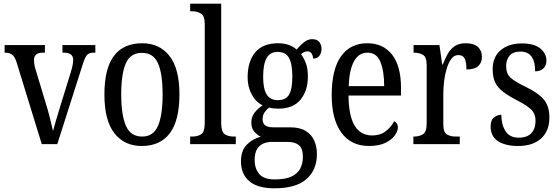

<svg xmlns="http://www.w3.org/2000/svg" viewBox="-20 -780 3028 1039"><path d="M70 -442Q60 -474 45.5 -484.5Q31 -495 5 -495V-536H223V-495H211Q164 -495 164 -455Q164 -443 166 -431Q168 -419 172 -406L228 -220Q240 -183 250.5 -139.5Q261 -96 267 -71Q272 -91 283 -128.5Q294 -166 307 -208L363 -389Q376 -430 376 -456Q376 -495 326 -495H318V-536H496V-495H485Q460 -495 448.5 -479.5Q437 -464 423 -417L290 0H206Z M747 10Q653 10 599 -59Q545 -128 545 -269Q545 -409 596.5 -477.5Q648 -546 750 -546Q843 -546 897 -477.5Q951 -409 951 -269Q951 -128 899 -59Q847 10 747 10ZM749 -41Q810 -41 835 -99Q860 -157 860 -269Q860 -381 835 -437.5Q810 -494 748 -494Q686 -494 661 -437.5Q636 -381 636 -269Q636 -157 661.5 -99Q687 -41 749 -41Z M1009 0V-41H1020Q1050 -41 1069 -54Q1088 -67 1088 -115V-651Q1088 -695 1067 -707Q1046 -719 1020 -719H1009V-760H1177V-115Q1177 -67 1196 -54Q1215 -41 1245 -41H1256V0Z M1465 239Q1374 239 1329 200.5Q1284 162 1284 93Q1284 34 1316.5 2Q1349 -30 1391 -40Q1373 -49 1356.5 -67Q1340 -85 1340 -117Q1340 -147 1357 -169.5Q1374 -192 1401 -210Q1363 -229 1341.5 -270Q1320 -311 1320 -361Q1320 -447 1361 -496.5Q1402 -546 1486 -546Q1518 -546 1543.5 -536.5Q1569 -527 1585 -512Q1593 -521 1605.5 -534Q1618 -547 1634 -557.5Q1650 -568 1670 -568Q1696 -568 1708 -552.5Q1720 -537 1720 -516Q1720 -495 1709 -479Q1698 -463 1674 -463Q1674 -478 1666.5 -490Q1659 -502 1645 -502Q1634 -502 1625.5 -498Q1617 -494 1609 -487Q1624 -467 1635 -438.5Q1646 -410 1646 -365Q1646 -290 1606.5 -241Q1567 -192 1486 -192Q1475 -192 1460 -193.5Q1445 -195 1436 -198Q1423 -188 1412 -172.5Q1401 -157 1401 -134Q1401 -91 1458 -91H1550Q1602 -91 1634 -71.5Q1666 -52 1680.5 -19Q1695 14 1695 54Q1695 139 1638.5 189Q1582 239 1465 239ZM1484 -238Q1527 -238 1544.5 -268.5Q1562 -299 1562 -365Q1562 -434 1544 -466.5Q1526 -499 1483 -499Q1441 -499 1422.5 -465.5Q1404 -432 1404 -364Q1404 -300 1423 -269Q1442 -238 1484 -238ZM1467 191Q1526 191 1559 174.5Q1592 158 1605.5 130.5Q1619 103 1619 69Q1619 23 1597.5 5.5Q1576 -12 1536 -12H1449Q1426 -12 1405.5 -3.5Q1385 5 1371.5 26Q1358 47 1358 87Q1358 131 1382.5 161Q1407 191 1467 191Z M1977 10Q1880 10 1827.5 -62Q1775 -134 1775 -264Q1775 -405 1825.5 -475.5Q1876 -546 1968 -546Q2053 -546 2101.5 -484.5Q2150 -423 2150 -305V-263H1866Q1867 -152 1899.5 -99.5Q1932 -47 1994 -47Q2038 -47 2067.5 -70Q2097 -93 2113 -124Q2121 -120 2127 -112Q2133 -104 2133 -90Q2133 -70 2116 -46.5Q2099 -23 2064.5 -6.5Q2030 10 1977 10ZM2059 -314Q2059 -395 2038.5 -445Q2018 -495 1969 -495Q1921 -495 1895.5 -448Q1870 -401 1867 -314Z M2217 0V-41H2220Q2249 -41 2269 -53.5Q2289 -66 2289 -113V-427Q2289 -471 2269 -483Q2249 -495 2221 -495H2218V-536H2358L2373 -431H2376Q2388 -462 2403 -488.5Q2418 -515 2441 -530.5Q2464 -546 2500 -546Q2544 -546 2566 -526Q2588 -506 2588 -472Q2588 -441 2568 -422.5Q2548 -404 2504 -404Q2504 -445 2494.5 -463.5Q2485 -482 2460 -482Q2438 -482 2423 -462.5Q2408 -443 2398 -411Q2388 -379 2383.5 -342.5Q2379 -306 2379 -273V-108Q2379 -64 2398.5 -52.5Q2418 -41 2446 -41H2468V0Z M2784 10Q2715 10 2675 -16Q2635 -42 2635 -95Q2635 -131 2654 -145Q2673 -159 2693 -159Q2693 -106 2715.5 -70.5Q2738 -35 2787 -35Q2833 -35 2855.5 -59.5Q2878 -84 2878 -126Q2878 -163 2857 -185Q2836 -207 2780 -236Q2733 -260 2703.5 -282.5Q2674 -305 2660 -333.5Q2646 -362 2646 -405Q2646 -472 2689.5 -508.5Q2733 -545 2804 -545Q2871 -545 2904 -517.5Q2937 -490 2937 -452Q2937 -426 2921 -410Q2905 -394 2876 -394Q2876 -501 2796 -501Q2757 -501 2738 -479Q2719 -457 2719 -422Q2719 -381 2743 -359.5Q2767 -338 2823 -311Q2890 -279 2921.5 -243Q2953 -207 2953 -144Q2953 -71 2908 -30.5Q2863 10 2784 10Z"/></svg>

Font: Noto Serif Condensed
Style: Regular
Weight: 400
Width: 3
Designer: Monotype Design Team
Foundry: Monotype Imaging Inc.
Version: Version 2.013; ttfautohint (v1.8.4.7-5d5b)